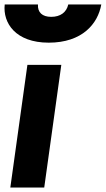

<svg xmlns="http://www.w3.org/2000/svg" viewBox="-40 -835 471 855"><path d="M6 0H157L233 -546H82ZM-19 -815C-28 -733 29 -645 177 -645C326 -645 396 -729 411 -815H264C256 -780 229 -760 188 -760C148 -760 127 -780 129 -815Z"/></svg>

Font: Mluvka ExtraBold
Style: Italic
Weight: 800
Italic angle: -8°
Designer: Modified by Jiří Krblich, Original typeface by Gumpita Rahayu
Foundry: Gumpita Rahayu & Jiří Krblich
Version: Version 2.000;Glyphs 3.1.1 (3134)